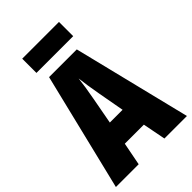

<svg xmlns="http://www.w3.org/2000/svg" viewBox="-261 -997 1097 1097"><g transform="rotate(-45 287.0 -448.5)"><path d="M437 -897H140V-782H437ZM392 0H574L398 -714H174L0 0H184L211 -139H365ZM310 -445 339 -285H236L266 -447C276 -500 284 -551 288 -589C293 -549 300 -498 310 -445Z"/></g></svg>

Font: Noto Sans Lao Looped ExtraCondensed Black
Style: Regular
Weight: 900
Width: 2
Designer: Mark Frömberg, Ben Mitchell
Foundry: The Fontpad Ltd
Version: Version 1.002